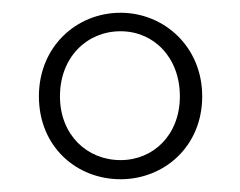

<svg xmlns="http://www.w3.org/2000/svg" viewBox="-20 -759 376 301"><path d="M169 -508C116 -508 74 -548 74 -608C74 -669 116 -710 169 -710C221 -710 262 -669 262 -608C262 -548 221 -508 169 -508ZM169 -478C237 -478 297 -529 297 -608C297 -686 237 -739 169 -739C100 -739 41 -686 41 -608C41 -529 100 -478 169 -478Z"/></svg>

Font: Source Han Serif CN VF
Style: Regular
Weight: 250
Designer: Ryoko NISHIZUKA 西塚涼子 (kana & ideographs); Frank Grießhammer (Latin, Greek & Cyrillic); Wenlong ZHANG 张文龙 (bopomofo); San
Foundry: Adobe
Version: Version 2.002;hotconv 1.1.0;makeotfexe 2.6.0